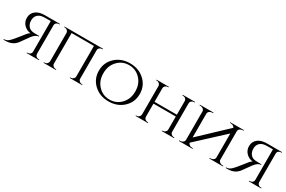

<svg xmlns="http://www.w3.org/2000/svg" viewBox="104 -1674 4092 2748"><g transform="rotate(30 2149.5 -300.0)"><path d="M605 -600V-590H591Q568 -590 552 -575Q535 -560 535 -538V-63Q536 -41 552 -25Q568 -10 591 -10H605V0H401V-10H414Q438 -10 455 -26Q471 -41 471 -64V-569H396Q375 -569 356 -568Q295 -565 260 -533Q225 -501 223 -445Q222 -411 230 -388Q249 -332 294 -314Q311 -307 335 -304L356 -303L377 -302H400Q409 -301 418 -301Q424 -301 430 -302H434V-292Q387 -292 333 -225Q331 -222 316 -201Q311 -194 302 -181L285 -158Q241 -96 235 -88L223 -73L208 -58Q191 -41 172 -30Q123 0 50 0H18V-10Q56 -10 86 -31Q106 -45 142 -86Q168 -115 201 -158Q212 -172 222 -184Q225 -189 228 -192L230 -195Q248 -220 268 -242Q291 -266 307 -273Q240 -280 195 -327Q151 -374 151 -438Q151 -514 206 -557Q260 -600 355 -600Z M1114 0V-10H1126Q1149 -10 1166 -26Q1183 -41 1184 -63V-570H815V-63Q816 -41 833 -26Q850 -10 873 -10H885V0H681V-10H693Q717 -10 733 -26Q750 -42 751 -64V-536Q750 -558 733 -574Q716 -590 693 -590H681V-600H1318V-590H1306Q1283 -590 1266 -575Q1249 -560 1248 -538V-63Q1249 -41 1266 -26Q1283 -10 1306 -10H1318V0Z M1998 -527Q2097 -437 2097 -300Q2097 -163 1998 -73Q1902 14 1759 14Q1617 14 1521 -73Q1422 -163 1422 -300Q1422 -437 1521 -527Q1617 -614 1759 -614Q1902 -614 1998 -527ZM1946 -95Q2023 -175 2023 -300Q2023 -425 1946 -505Q1871 -584 1759 -584Q1647 -584 1573 -505Q1496 -425 1496 -300Q1496 -175 1573 -95Q1647 -16 1759 -16Q1871 -16 1946 -95Z M2634 0V-10H2646Q2669 -10 2686 -26Q2703 -41 2704 -63V-281H2335V-63Q2336 -41 2353 -26Q2370 -10 2393 -10H2405V0H2201V-10H2213Q2237 -10 2253 -26Q2270 -42 2271 -64V-536Q2270 -558 2253 -574Q2236 -590 2213 -590H2201V-600H2405V-590H2393Q2370 -590 2353 -575Q2336 -559 2335 -537V-311H2704V-536Q2704 -558 2687 -574Q2670 -590 2646 -590H2634V-600H2838V-590H2826Q2803 -590 2786 -575Q2769 -560 2768 -538V-63Q2769 -41 2786 -26Q2803 -10 2826 -10H2838V0Z M3063 -56Q3066 -38 3083 -26Q3103 -10 3130 -10H3143L3144 0H2917V-10H2931Q2958 -10 2978 -26Q2998 -42 2998 -64V-536Q2998 -558 2978 -574Q2958 -590 2930 -590H2917V-600H3143V-590H3130Q3103 -590 3083 -575Q3064 -560 3062 -538V-141L3498 -553Q3493 -565 3481 -574Q3461 -590 3433 -590H3420V-600H3646V-590H3633Q3606 -590 3586 -575Q3567 -560 3565 -538V-63Q3566 -41 3586 -26Q3606 -10 3633 -10H3646L3647 0H3420V-10H3434Q3461 -10 3481 -26Q3501 -42 3501 -64V-461Z M4277 -600V-590H4263Q4240 -590 4224 -575Q4207 -560 4207 -538V-63Q4208 -41 4224 -25Q4240 -10 4263 -10H4277V0H4073V-10H4086Q4110 -10 4127 -26Q4143 -41 4143 -64V-569H4068Q4047 -569 4028 -568Q3967 -565 3932 -533Q3897 -501 3895 -445Q3894 -411 3902 -388Q3921 -332 3966 -314Q3983 -307 4007 -304L4028 -303L4049 -302H4072Q4081 -301 4090 -301Q4096 -301 4102 -302H4106V-292Q4059 -292 4005 -225Q4003 -222 3988 -201Q3983 -194 3974 -181L3957 -158Q3913 -96 3907 -88L3895 -73L3880 -58Q3863 -41 3844 -30Q3795 0 3722 0H3690V-10Q3728 -10 3758 -31Q3778 -45 3814 -86Q3840 -115 3873 -158Q3884 -172 3894 -184Q3897 -189 3900 -192L3902 -195Q3920 -220 3940 -242Q3963 -266 3979 -273Q3912 -280 3867 -327Q3823 -374 3823 -438Q3823 -514 3878 -557Q3932 -600 4027 -600Z"/></g></svg>

Font: Cinzel(RUS BY LYAJKA)
Style: Regular
Weight: 400
Designer: Natanael Gama
Version: Version 1.001;PS 001.001;hotconv 1.0.56;makeotf.lib2.0.21325